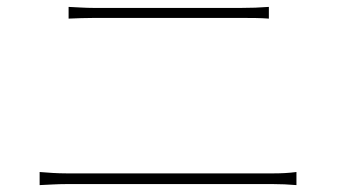

<svg xmlns="http://www.w3.org/2000/svg" viewBox="-20 -616 996 557"><path d="M95 -79C122 -80 143 -82 175 -82H771C794 -82 817 -81 840 -79V-117C817 -114 796 -113 771 -113H175C143 -113 122 -115 95 -117ZM179 -562C205 -563 225 -564 254 -564H678C707 -564 735 -564 760 -562V-596C735 -594 708 -593 678 -593H254C225 -593 205 -595 179 -596Z"/></svg>

Font: Kinto Sans Thin
Style: Regular
Weight: 100
Designer: Authors: Ryoko NISHIZUKA  (kana & ideographs); Paul D. Hunt (Latin, Greek & Cyrillic); Wenlong ZHANG  (bopomofo); Sandol
Foundry: Adobe Systems Incorporated, ookami Inc.
Version: Version 0.001